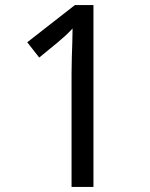

<svg xmlns="http://www.w3.org/2000/svg" viewBox="-20 -734 591 754"><path d="M261 0V-446Q261 -474 262 -506.5Q263 -539 264 -569.5Q265 -600 265 -622Q249 -605 237.5 -594.5Q226 -584 206 -567L134 -508L87 -568L274 -714H347V0Z"/></svg>

Font: sinhala25
Style: Book
Weight: 400
Designer: Jelle Bosma - Monotype Design Team
Foundry: Monotype Imaging Inc.
Version: Version 2.003